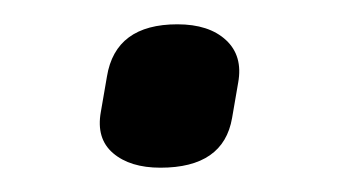

<svg xmlns="http://www.w3.org/2000/svg" viewBox="-20 -335 282 158"><path d="M112 -197Q87 -197 73 -209Q59 -221 63 -243L68 -272Q75 -315 126 -315Q152 -315 166 -302Q180 -289 176 -267L171 -238Q164 -197 112 -197Z"/></svg>

Font: Sofia Sans Hairline
Style: Italic
Weight: 1
Italic angle: -9°
Designer: Botio Nikoltchev, Ani Petrova
Foundry: lettersoup
Version: Version 4.102